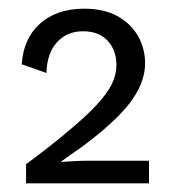

<svg xmlns="http://www.w3.org/2000/svg" viewBox="-20 -755 393 442"><path d="M40 -333V-377Q63 -394 87.5 -413Q112 -432 131 -448Q177 -486 202 -513Q227 -540 237.5 -561.5Q248 -583 248 -606Q248 -639 228 -661Q208 -683 171 -683Q134 -683 111 -657.5Q88 -632 87 -587L30 -607Q34 -667 72.5 -701Q111 -735 174 -735Q220 -735 251 -717.5Q282 -700 298 -671.5Q314 -643 314 -609Q314 -580 299 -550Q284 -520 253.5 -489Q223 -458 178 -424Q168 -416 151.5 -405Q135 -394 121 -383V-382Q130 -383 149.5 -384Q169 -385 179 -385H323V-333Z"/></svg>

Font: Kantumruy Pro
Style: Regular
Weight: 400
Designer: Sovichet Tep
Foundry: Sovichet Tep
Version: Version 1.002